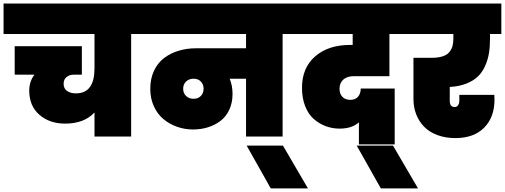

<svg xmlns="http://www.w3.org/2000/svg" viewBox="-31 -760 2811 1069"><path d="M-11.2 -570.8V-740.2H775.9V-570.8H699.2V0H495.1V-133.8Q437.5 -71.8 332 -71.8Q244.6 -71.8 188.2 -121.1Q131.8 -170.4 131.8 -254.9Q131.8 -307.6 161.1 -344.2H50.8V-502.9H424.8V-344.2H378.9Q356 -344.2 339.6 -331.1Q323.2 -317.9 323.2 -293Q323.2 -266.6 343.3 -252.9Q363.3 -239.3 396 -240.2Q495.1 -243.2 495.1 -378.9V-570.8Z M1046.9 -210Q1071.8 -210 1087.2 -225.6Q1102.5 -241.2 1102.5 -266.1Q1102.5 -290.5 1087.2 -306.2Q1071.8 -321.8 1046.9 -321.8Q1021.5 -321.8 1005.1 -306.2Q988.8 -290.5 988.8 -266.1Q988.8 -241.2 1004.9 -225.6Q1021 -210 1046.9 -210ZM753.4 -570.8V-740.2H1619.6V-570.8H1542.5V0H1338.9V-321.8H1247.6Q1263.7 -283.7 1263.7 -236.8Q1263.7 -188 1245.8 -149.4Q1228 -110.8 1197 -87.2Q1166 -63.5 1127 -51.3Q1087.9 -39.1 1043.5 -39.1Q997.6 -39.1 955.1 -54Q912.6 -68.8 879.2 -96.7Q845.7 -124.5 825.7 -168.2Q805.7 -211.9 805.7 -265.1Q805.7 -321.8 826.4 -366Q847.2 -410.2 882.8 -437Q918.5 -463.9 963.6 -477.5Q1008.8 -491.2 1060.5 -491.2H1338.9V-570.8Z M1476.6 289.1 1342.3 50.8H1544.4L1683.6 289.1Z M1597.2 -570.8V-740.2H2232.4L2231.4 -570.8H2137.2V-335.9H1939.5Q1901.4 -335.9 1880.4 -316.9Q1859.4 -297.9 1859.4 -266.1Q1859.4 -237.3 1875.5 -220.7Q1891.6 -204.1 1919.4 -204.1Q1947.8 -204.1 1962.6 -221.7Q1977.5 -239.3 1977.5 -267.1H2166.5V43.9H1967.3V-79.1Q1929.2 -43.9 1859.4 -43.9Q1819.3 -43.9 1783 -57.4Q1746.6 -70.8 1716.3 -97.2Q1686 -123.5 1668.2 -168.5Q1650.4 -213.4 1650.4 -271Q1650.4 -382.8 1723.9 -446.3Q1797.4 -509.8 1917.5 -509.8H1932.6V-570.8Z M2089.4 289.1 1955.1 50.8H2157.2L2296.4 289.1Z M2210 -570.8V-740.2H2760.3V-570.8H2697.3V-544.9Q2697.3 -500.5 2691.4 -464.1Q2685.5 -427.7 2670.2 -393.1Q2654.8 -358.4 2630.1 -334.5Q2605.5 -310.5 2565.7 -294.7Q2525.9 -278.8 2473.1 -275.9V-199.2Q2473.1 -164.1 2500 -164.1Q2512.7 -164.1 2519.5 -174.1Q2526.4 -184.1 2526.4 -199.2V-231.9H2721.2Q2722.2 -219.7 2722.2 -206.1Q2722.2 -107.4 2664.8 -49.3Q2607.4 8.8 2504.4 8.8Q2448.7 8.8 2403.8 -8.1Q2358.9 -24.9 2330.1 -54.7Q2301.3 -84.5 2286.1 -123.8Q2271 -163.1 2271 -209V-438H2369.1Q2406.7 -438 2431.9 -445.8Q2457 -453.6 2470 -469Q2482.9 -484.4 2488 -502.2Q2493.2 -520 2493.2 -544.9V-570.8Z"/></svg>

Font: SVN-Poppins Black
Style: Regular
Weight: 900
Designer: Ninad Kale (Devanagari), Jonny Pinhorn (Latin)
Foundry: Indian Type Foundry
Version: Version 3.002 2017